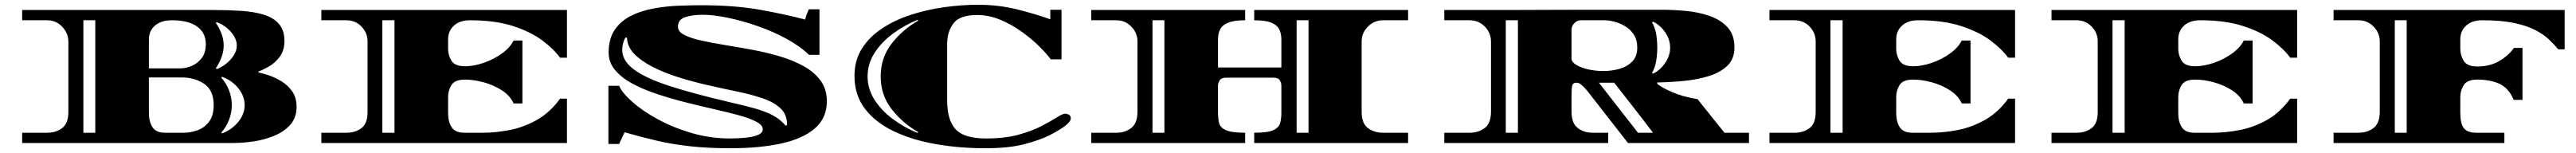

<svg xmlns="http://www.w3.org/2000/svg" viewBox="-20 -600 10813 642"><path d="M73 0V-43H178Q215 -43 241 -62.5Q267 -82 267 -131V-425Q267 -461 241 -488Q215 -515 178 -515H73V-558H876Q938 -558 992 -554.5Q1046 -551 1087 -538.5Q1128 -526 1151 -499.5Q1174 -473 1174 -428Q1174 -388 1154 -361.5Q1134 -335 1108 -320.5Q1082 -306 1065 -300V-296Q1082 -293 1108.5 -284Q1135 -275 1162 -258.5Q1189 -242 1207 -216Q1225 -190 1225 -152Q1225 -106 1198.5 -76.5Q1172 -47 1130.5 -30Q1089 -13 1043.5 -6.5Q998 0 961 0ZM330 -43H380V-515H330ZM605 -313H735Q760 -313 785 -323.5Q810 -334 827 -356.5Q844 -379 844 -414Q844 -463 807 -489Q770 -515 702 -515Q657 -515 631 -493Q605 -471 605 -434ZM890 -310Q925 -324 949.5 -352Q974 -380 974 -409Q974 -438 949.5 -466Q925 -494 890 -507L886 -504Q900 -484 909.5 -459.5Q919 -435 919 -409Q919 -384 909.5 -359Q900 -334 886 -314ZM912 -40Q955 -57 981 -89.5Q1007 -122 1007 -159Q1007 -196 981 -229Q955 -262 912 -278L909 -274Q929 -252 941 -222Q953 -192 953 -159Q953 -126 941 -96Q929 -66 909 -44ZM673 -43H751Q779 -43 808 -53Q837 -63 857 -88.5Q877 -114 877 -159Q877 -221 837.5 -248Q798 -275 742 -275H605V-127Q605 -90 620 -66.5Q635 -43 673 -43Z M1329 0V-43H1434Q1472 -43 1497.5 -62.5Q1523 -82 1523 -131V-426Q1523 -462 1497.5 -488.5Q1472 -515 1434 -515H1329V-558H2360V-358H2331Q2304 -395 2255.5 -431Q2207 -467 2132.5 -491Q2058 -515 1953 -515Q1910 -515 1885.5 -492.5Q1861 -470 1861 -435V-395Q1861 -369 1875 -345.5Q1889 -322 1932 -322Q1969 -322 2011 -336.5Q2053 -351 2087.5 -376Q2122 -401 2136 -430H2173V-166H2136Q2122 -198 2087.5 -220.5Q2053 -243 2011 -254.5Q1969 -266 1932 -266Q1889 -266 1875 -243Q1861 -220 1861 -193V-126Q1861 -89 1876 -66Q1891 -43 1929 -43H2006Q2061 -43 2120 -54.5Q2179 -66 2234 -97Q2289 -128 2331 -186H2360V0ZM1585 -43H1636V-515H1585Z M3045 22Q2954 22 2879.5 14Q2805 6 2738 -9.5Q2671 -25 2602 -45L2579 4H2534V-240H2579Q2592 -210 2635 -172Q2678 -134 2742.5 -99Q2807 -64 2884.5 -41.5Q2962 -19 3044 -19Q3076 -19 3108 -22Q3140 -25 3161 -33.5Q3182 -42 3182 -58Q3182 -75 3154.5 -89.5Q3127 -104 3081 -116.5Q3035 -129 2977.5 -142Q2920 -155 2858.5 -170.5Q2797 -186 2739.5 -205Q2682 -224 2636 -248.5Q2590 -273 2562.5 -305.5Q2535 -338 2535 -379Q2535 -438 2561 -475.5Q2587 -513 2629.5 -534Q2672 -555 2724 -564.5Q2776 -574 2828.5 -576Q2881 -578 2925 -578Q3064 -578 3170.5 -559Q3277 -540 3360 -518Q3363 -532 3367.5 -542.5Q3372 -553 3375 -561H3420V-370H3376Q3339 -406 3282 -437Q3225 -468 3160.5 -490.5Q3096 -513 3035.5 -525.5Q2975 -538 2930 -538Q2887 -538 2856.5 -528Q2826 -518 2826 -488Q2826 -467 2852.5 -453.5Q2879 -440 2923.5 -430Q2968 -420 3023.5 -411Q3079 -402 3138.5 -391Q3198 -380 3253.5 -363.5Q3309 -347 3353.5 -322.5Q3398 -298 3424.5 -262Q3451 -226 3451 -175Q3451 -105 3401 -61.5Q3351 -18 3260 2Q3169 22 3045 22ZM3279 -72Q3279 -74 3281.5 -74.5Q3284 -75 3284 -77Q3284 -120 3256 -146Q3228 -172 3180 -188Q3132 -204 3071.5 -216.5Q3011 -229 2946 -244Q2884 -258 2824.5 -277Q2765 -296 2717.5 -320.5Q2670 -345 2641.5 -375Q2613 -405 2612 -442H2605Q2598 -429 2595 -416Q2592 -403 2592 -391Q2592 -345 2641 -308.5Q2690 -272 2790 -239.5Q2890 -207 3044 -171Q3107 -157 3150.5 -144.5Q3194 -132 3224.5 -116Q3255 -100 3279 -72Z M4116 22Q4006 22 3907 4.5Q3808 -13 3731.5 -49.5Q3655 -86 3611 -143.5Q3567 -201 3567 -281Q3567 -346 3597.5 -395Q3628 -444 3681 -479.5Q3734 -515 3801 -537Q3868 -559 3941.5 -569.5Q4015 -580 4086 -580Q4171 -580 4248 -561Q4325 -542 4389 -519V-559H4436V-351H4391Q4376 -372 4344.5 -403.5Q4313 -435 4271 -465.5Q4229 -496 4180.5 -516.5Q4132 -537 4082 -537Q4009 -537 3982.5 -502Q3956 -467 3956 -415V-180Q3956 -95 3992 -57Q4028 -19 4119 -19Q4197 -19 4254.5 -34.5Q4312 -50 4352 -71Q4392 -92 4416.5 -107.5Q4441 -123 4452 -123Q4458 -123 4466.5 -119Q4475 -115 4475 -103Q4475 -90 4451.5 -72Q4428 -54 4385 -32Q4342 -11 4278 5.5Q4214 22 4116 22ZM3832 -42 3834 -46Q3769 -83 3723 -142Q3677 -201 3677 -279Q3677 -358 3723 -417Q3769 -476 3834 -513L3832 -517Q3776 -494 3728 -458.5Q3680 -423 3651 -377.5Q3622 -332 3622 -279Q3622 -227 3651 -181.5Q3680 -136 3728 -100.5Q3776 -65 3832 -42Z M4561 0V-43H4666Q4703 -43 4729 -63Q4755 -83 4755 -132V-426Q4755 -462 4729 -488.5Q4703 -515 4666 -515H4561V-558H5207V-515Q5161 -515 5136 -505Q5111 -495 5102 -477Q5093 -459 5093 -435V-317H5359V-435Q5359 -459 5350 -477Q5341 -495 5316.5 -505Q5292 -515 5245 -515V-558H5891V-515H5786Q5749 -515 5722.5 -488.5Q5696 -462 5696 -426V-131Q5696 -82 5722.5 -62.5Q5749 -43 5786 -43H5891V0H5245V-43Q5302 -43 5325.5 -54Q5349 -65 5354 -84Q5359 -103 5359 -127V-240Q5359 -252 5352.5 -263Q5346 -274 5326 -274H5126Q5107 -274 5100 -263Q5093 -252 5093 -240V-127Q5093 -103 5097.5 -84Q5102 -65 5126 -54Q5150 -43 5207 -43V0ZM4818 -43H4868V-515H4818ZM5423 -43H5473V-515H5423Z M6043 0V-43H6149Q6187 -43 6213 -63Q6239 -83 6239 -132V-425Q6239 -462 6213 -488.5Q6187 -515 6149 -515H6043V-558Q6043 -558 6076 -558Q6109 -558 6165.5 -558Q6222 -558 6294 -558Q6366 -558 6446 -558.5Q6526 -559 6605 -559Q6684 -559 6754.5 -559Q6825 -559 6878.5 -559Q6932 -559 6959 -559Q7006 -559 7058.5 -554Q7111 -549 7157 -533Q7203 -517 7232 -485.5Q7261 -454 7261 -401Q7261 -353 7231.5 -324.5Q7202 -296 7154 -281Q7106 -266 7049 -260.5Q6992 -255 6937 -254V-248Q6955 -233 6999.5 -213.5Q7044 -194 7106 -184L7219 -43H7322V0H6814L6643 -219Q6643 -219 6635.5 -227.5Q6628 -236 6618 -244.5Q6608 -253 6598 -253Q6582 -253 6579.5 -239Q6577 -225 6577 -195V-132Q6577 -83 6603 -63Q6629 -43 6666 -43H6731V0ZM6301 -43H6352V-515H6301ZM6711 -302Q6747 -302 6779.5 -311.5Q6812 -321 6832.5 -342.5Q6853 -364 6853 -400Q6853 -433 6838.5 -455Q6824 -477 6802 -490Q6780 -503 6757 -509Q6734 -515 6717 -515H6617Q6601 -515 6589 -503Q6577 -491 6577 -474V-354Q6577 -340 6596.5 -328Q6616 -316 6646.5 -309Q6677 -302 6711 -302ZM6919 -291Q6948 -304 6969.5 -335Q6991 -366 6991 -400Q6991 -435 6969.5 -465.5Q6948 -496 6919 -509L6915 -506Q6928 -484 6932.5 -456.5Q6937 -429 6937 -400Q6937 -372 6932.5 -344.5Q6928 -317 6915 -294ZM6856 -43H6919Q6879 -96 6838 -148.5Q6797 -201 6756 -253H6692Z M7408 0V-43H7513Q7551 -43 7576.5 -62.5Q7602 -82 7602 -131V-426Q7602 -462 7576.5 -488.5Q7551 -515 7513 -515H7408V-558H8439V-358H8410Q8383 -395 8334.5 -431Q8286 -467 8211.5 -491Q8137 -515 8032 -515Q7989 -515 7964.5 -492.5Q7940 -470 7940 -435V-395Q7940 -369 7954 -345.5Q7968 -322 8011 -322Q8048 -322 8090 -336.5Q8132 -351 8166.5 -376Q8201 -401 8215 -430H8252V-166H8215Q8201 -198 8166.5 -220.5Q8132 -243 8090 -254.5Q8048 -266 8011 -266Q7968 -266 7954 -243Q7940 -220 7940 -193V-126Q7940 -89 7955 -66Q7970 -43 8008 -43H8085Q8140 -43 8199 -54.5Q8258 -66 8313 -97Q8368 -128 8410 -186H8439V0ZM7664 -43H7715V-515H7664Z M8592 0V-43H8697Q8735 -43 8760.5 -62.5Q8786 -82 8786 -131V-426Q8786 -462 8760.5 -488.5Q8735 -515 8697 -515H8592V-558H9623V-358H9594Q9567 -395 9518.5 -431Q9470 -467 9395.5 -491Q9321 -515 9216 -515Q9173 -515 9148.5 -492.5Q9124 -470 9124 -435V-395Q9124 -369 9138 -345.5Q9152 -322 9195 -322Q9232 -322 9274 -336.5Q9316 -351 9350.5 -376Q9385 -401 9399 -430H9436V-166H9399Q9385 -198 9350.5 -220.5Q9316 -243 9274 -254.5Q9232 -266 9195 -266Q9152 -266 9138 -243Q9124 -220 9124 -193V-126Q9124 -89 9139 -66Q9154 -43 9192 -43H9269Q9324 -43 9383 -54.5Q9442 -66 9497 -97Q9552 -128 9594 -186H9623V0ZM8848 -43H8899V-515H8848Z M9776 0V-43H9881Q9918 -43 9944 -63Q9970 -83 9970 -132V-425Q9970 -462 9944 -488.5Q9918 -515 9881 -515H9776V-558H10746V-393H10719Q10702 -414 10679 -435.5Q10656 -457 10620.5 -475Q10585 -493 10531.5 -504Q10478 -515 10400 -515Q10357 -515 10332.5 -492.5Q10308 -470 10308 -435V-394Q10308 -368 10322.5 -344.5Q10337 -321 10379 -321Q10433 -321 10472.5 -344.5Q10512 -368 10533 -399H10569V-181H10532Q10511 -231 10472 -248.5Q10433 -266 10379 -266Q10337 -266 10322.5 -243Q10308 -220 10308 -193V-127Q10308 -81 10323 -62Q10338 -43 10376 -43H10493V0ZM10033 -43H10083V-515H10033Z"/></svg>

Font: Diplomata SC
Style: Regular
Weight: 400
Designer: Eduardo Rodriguez Tunni
Foundry: Eduardo Rodriguez Tunni
Version: Version 1.002; ttfautohint (v1.8.4.7-5d5b);gftools[0.9.23]